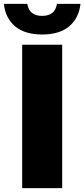

<svg xmlns="http://www.w3.org/2000/svg" viewBox="-65 -971 436 991"><path d="M49.5 0V-740H256V0ZM152.5 -793Q63 -793 13 -835Q-37 -877 -45 -951H76Q86 -889 152.5 -889Q219 -889 229 -951H350.5Q342 -877 292 -835Q242 -793 152.5 -793Z"/></svg>

Font: Encode Sans SemiCondensed SemiCondensed Black
Style: Regular
Weight: 900
Width: 4
Designer: Multiple Designers
Foundry: Impallari Type
Version: Version 3.000; ttfautohint (v1.8.3) -l 8 -r 50 -G 200 -x 14 